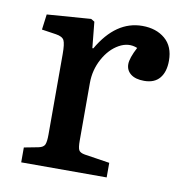

<svg xmlns="http://www.w3.org/2000/svg" viewBox="-65 -584 617 646"><g transform="rotate(10 243.5 -261.5)"><path d="M48.8 0V-50.8L97.2 -60.1Q114.3 -63.5 118.7 -73.7Q123 -84 123 -107.9V-382.8Q123 -418 117.2 -429.7Q111.3 -441.4 88.9 -444.8L40 -452.1L46.9 -504.9L196.8 -516.1L209 -508.8L217.8 -419.9H221.2Q280.8 -522.9 371.1 -522.9Q418.5 -522.9 448.7 -497.3Q479 -471.7 479 -422.9Q479 -384.8 461.2 -363.3Q443.4 -341.8 408.2 -341.8Q378.4 -341.8 362.3 -354.5Q346.2 -367.2 346.2 -388.2Q346.2 -408.7 366.2 -446.8Q335.4 -459.5 303.5 -441.7Q271.5 -423.8 250.7 -385.5Q230 -347.2 230 -303.2V-106Q230 -83 234.1 -74.5Q238.3 -65.9 254.9 -63L340.8 -49.8V0Z"/></g></svg>

Font: Literata Book Medium
Style: Regular
Weight: 500
Designer: Latin by Veronika Burian and Jose Scaglione. Greek by Irene Vlachou. Cyrillic by Vera Evstafieva
Foundry: TypeTogether
Version: Version 2.003;PS 002.003;hotconv 1.0.88;makeotf.lib2.5.64775